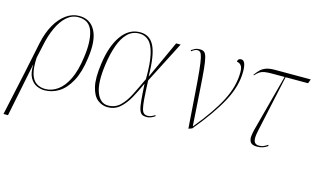

<svg xmlns="http://www.w3.org/2000/svg" viewBox="-138 -813 2164 1320"><g transform="rotate(15 943.5 -153.0)"><path d="M-46 240 21 -70 68 -296Q84 -371 115.5 -427Q147 -483 190.5 -514.5Q234 -546 284 -546Q363 -546 399 -478Q435 -410 416 -281Q402 -177 367 -113Q332 -49 284.5 -19.5Q237 10 183 10Q155 10 127 -2.5Q99 -15 80.5 -47.5Q62 -80 64 -140H63L-14 240ZM186 0Q232 0 273.5 -29.5Q315 -59 345 -120.5Q375 -182 388 -279Q405 -396 381.5 -466Q358 -536 281 -536Q234 -536 197.5 -503.5Q161 -471 134.5 -413.5Q108 -356 93 -280L74 -193Q70 -119 83 -77Q96 -35 123 -17.5Q150 0 186 0Z M632 10Q593 10 560.5 -15.5Q528 -41 513.5 -101.5Q499 -162 514 -268Q532 -398 585 -472Q638 -546 717 -546Q787 -546 818.5 -481.5Q850 -417 851 -269H853L975 -536H1007L855 -240Q858 -162 861.5 -114.5Q865 -67 871 -43.5Q877 -20 887.5 -12Q898 -4 915 -4Q928 -4 941.5 -10Q955 -16 965 -23L968 -16Q956 -7 940.5 -0.5Q925 6 909 6Q889 6 876.5 -1Q864 -8 856.5 -29.5Q849 -51 845 -94.5Q841 -138 837 -211H836Q810 -152 782 -102Q754 -52 718 -21Q682 10 632 10ZM632 -2Q682 -2 716.5 -34.5Q751 -67 779 -122.5Q807 -178 838 -245Q839 -357 824.5 -420Q810 -483 782 -509.5Q754 -536 715 -536Q665 -536 631 -502.5Q597 -469 575.5 -409Q554 -349 543 -271Q524 -137 550 -69.5Q576 -2 632 -2Z M1208 9Q1197 -143 1190 -242Q1183 -341 1177 -399Q1171 -457 1164.5 -485Q1158 -513 1149.5 -521Q1141 -529 1128 -529Q1120 -529 1109 -523.5Q1098 -518 1088 -510L1084 -517Q1096 -525 1109.5 -532Q1123 -539 1143 -539Q1162 -539 1173.5 -531.5Q1185 -524 1192.5 -497Q1200 -470 1205.5 -413.5Q1211 -357 1217 -260.5Q1223 -164 1233 -16H1235Q1346 -150 1399.5 -254.5Q1453 -359 1453 -458Q1453 -494 1440 -508Q1427 -522 1411 -522Q1412 -536 1419 -541Q1426 -546 1436 -546Q1470 -546 1470 -467Q1470 -365 1411.5 -254.5Q1353 -144 1233 0Z M1695 6Q1659 6 1647.5 -11.5Q1636 -29 1639 -55Q1642 -81 1649 -107L1755 -506H1666Q1632 -506 1612 -502.5Q1592 -499 1578 -489.5Q1564 -480 1548 -462L1544 -465Q1560 -487 1575.5 -502.5Q1591 -518 1614.5 -527Q1638 -536 1679 -536H1933L1922 -506H1762L1674 -99Q1663 -48 1670.5 -26Q1678 -4 1707 -4Q1727 -4 1742 -11.5Q1757 -19 1767 -26L1771 -19Q1755 -7 1736.5 -0.5Q1718 6 1695 6Z"/></g></svg>

Font: Noto Serif Display SemiCondensed Thin
Style: Italic
Weight: 100
Width: 4
Italic angle: -12°
Designer: Monotype Design Team
Foundry: Monotype Imaging Inc.
Version: Version 2.009